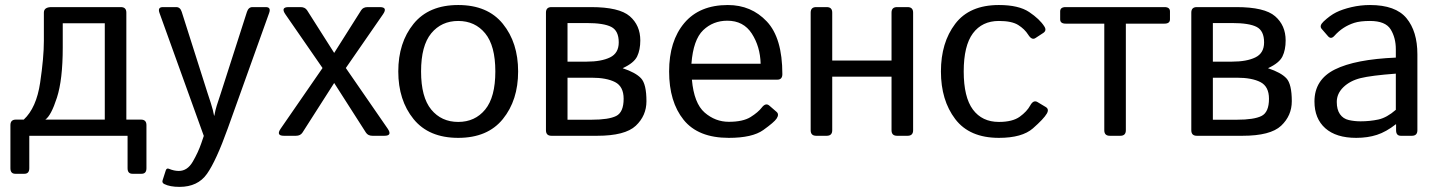

<svg xmlns="http://www.w3.org/2000/svg" viewBox="-20 -541 5737 765"><path d="M41 151.4Q21.5 151.4 21.5 129.4V-42.5Q21.5 -64.5 43.5 -64.5H74.7Q125 -111.3 139.9 -211.4Q154.8 -311.5 154.8 -378.4V-490.7Q154.8 -512.7 185.5 -512.7H461.4Q483.4 -512.7 483.4 -490.7V-64.5H541.5Q563.5 -64.5 563.5 -42.5V129.4Q563.5 151.4 543.9 151.4H507.8Q488.3 151.4 488.3 129.4V0H96.7V129.4Q96.7 151.4 77.1 151.4ZM160.6 -64.5H397.5V-448.2H230V-351.6Q230 -223.6 206.8 -151.9Q183.6 -80.1 160.6 -64.5Z M615.7 -488.8Q606.9 -512.7 628.9 -512.7H682.1Q698.2 -512.7 704.1 -493.7L806.6 -171.4Q811 -158.2 820.1 -130.1Q829.1 -102.1 833 -80.1H834Q837.9 -102.1 843.5 -119.9Q849.1 -137.7 860.4 -171.4L963.9 -493.7Q970.2 -512.7 985.8 -512.7H1039.1Q1061 -512.7 1052.2 -488.8L887.7 -29.8Q841.3 99.6 804.7 151.6Q768.1 203.6 695.3 203.6Q657.2 203.6 634.8 192.4Q624.5 187.5 627.9 177.2L640.6 137.7Q644 127.4 653.8 131.8Q673.8 140.1 692.4 140.1Q726.6 140.1 748 103.3Q769.5 66.4 782.2 29.3L792 0.5Z M1111.3 0Q1078.6 0 1098.6 -28.8L1265.1 -270L1117.2 -483.9Q1097.2 -512.7 1129.9 -512.7H1177.7Q1195.3 -512.7 1203.6 -500L1311.5 -330.1L1418.9 -500Q1426.8 -512.7 1444.8 -512.7H1493.2Q1525.9 -512.7 1505.9 -483.9L1357.9 -270L1524.4 -28.8Q1544.4 0 1511.7 0H1463.9Q1446.3 0 1438 -12.7L1311.5 -210.4L1185.1 -12.7Q1176.8 0 1159.2 0Z M1566.9 -256.3Q1566.9 -371.1 1627.7 -446Q1688.5 -521 1805.7 -521Q1922.9 -521 1983.6 -446Q2044.4 -371.1 2044.4 -256.3Q2044.4 -141.6 1983.6 -66.7Q1922.9 8.3 1805.7 8.3Q1688.5 8.3 1627.7 -66.7Q1566.9 -141.6 1566.9 -256.3ZM1657.7 -256.3Q1657.7 -153.8 1698.2 -104.5Q1738.8 -55.2 1805.7 -55.2Q1872.6 -55.2 1913.1 -104.5Q1953.6 -153.8 1953.6 -256.3Q1953.6 -358.9 1913.1 -408.2Q1872.6 -457.5 1805.7 -457.5Q1738.8 -457.5 1698.2 -408.2Q1657.7 -358.9 1657.7 -256.3Z M2177.2 0Q2155.3 0 2155.3 -22V-490.7Q2155.3 -512.7 2177.2 -512.7H2335Q2447.3 -512.7 2489.3 -476.3Q2531.2 -439.9 2531.2 -379.9Q2531.2 -342.3 2518.6 -316.2Q2505.9 -290 2461.4 -269.5V-269Q2512.7 -252 2534.2 -229Q2555.7 -206.1 2555.7 -137.7Q2555.7 -80.1 2513.2 -40Q2470.7 0 2359.4 0ZM2241.2 -64H2336.9Q2405.3 -64 2435.1 -78.9Q2464.8 -93.8 2464.8 -147.5Q2464.8 -196.3 2430.7 -213.9Q2396.5 -231.4 2336.9 -231.4H2241.2ZM2241.2 -295.4H2317.4Q2376 -295.4 2410.6 -312.3Q2445.3 -329.1 2445.3 -372.1Q2445.3 -418.5 2415.5 -433.8Q2385.7 -449.2 2317.4 -449.2H2241.2Z M2646 -256.3Q2646 -377.4 2706.5 -449.2Q2767.1 -521 2879.9 -521Q2973.6 -521 3035.4 -455.3Q3097.2 -389.6 3097.2 -245.6Q3097.2 -223.6 3077.1 -223.6H2736.8Q2745.1 -129.4 2787.6 -92.5Q2830.1 -55.7 2883.8 -55.7Q2940.4 -55.7 2970.7 -74.7Q3001 -93.8 3015.1 -112.3Q3030.8 -132.8 3045.4 -120.1L3074.2 -95.2Q3085.4 -85.4 3074.2 -68.4Q3064.9 -54.2 3021.2 -22.9Q2977.5 8.3 2883.8 8.3Q2761.7 8.3 2703.9 -63.5Q2646 -135.3 2646 -256.3ZM2734.9 -287.1H3010.7Q3008.8 -355.5 2975.6 -407Q2942.4 -458.5 2877.9 -458.5Q2821.3 -458.5 2781.7 -420.7Q2742.2 -382.8 2734.9 -287.1Z M3231.9 0Q3210 0 3210 -22V-490.7Q3210 -512.7 3231.9 -512.7H3273.9Q3295.9 -512.7 3295.9 -490.7V-299.8H3532.2V-490.7Q3532.2 -512.7 3554.2 -512.7H3596.2Q3618.2 -512.7 3618.2 -490.7V-22Q3618.2 0 3596.2 0H3554.2Q3532.2 0 3532.2 -22V-235.4H3295.9V-22Q3295.9 0 3273.9 0Z M3729 -256.3Q3729 -371.1 3785.9 -446Q3842.8 -521 3960 -521Q4039.1 -521 4080.8 -492.9Q4122.6 -464.8 4141.1 -435.5Q4151.4 -419.4 4136.7 -409.7L4106 -389.6Q4091.3 -379.4 4076.7 -402.8Q4062.5 -425.3 4036.9 -441.4Q4011.2 -457.5 3960 -457.5Q3893.1 -457.5 3856.4 -408.2Q3819.8 -358.9 3819.8 -256.3Q3819.8 -153.8 3856.4 -104.5Q3893.1 -55.2 3960 -55.2Q4014.2 -55.2 4043 -75.9Q4071.8 -96.7 4085 -121.1Q4097.7 -144 4113.8 -134.3L4146.5 -114.7Q4161.1 -106 4150.9 -88.4Q4138.7 -67.4 4095.5 -29.5Q4052.2 8.3 3960 8.3Q3842.8 8.3 3785.9 -66.7Q3729 -141.6 3729 -256.3Z M4226.1 -446.8Q4204.1 -446.8 4204.1 -463.9V-495.6Q4204.1 -512.7 4226.1 -512.7H4619.6Q4641.6 -512.7 4641.6 -495.6V-463.9Q4641.6 -446.8 4619.6 -446.8H4465.8V-22Q4465.8 0 4443.8 0H4401.9Q4379.9 0 4379.9 -22V-446.8Z M4748.5 0Q4726.6 0 4726.6 -22V-490.7Q4726.6 -512.7 4748.5 -512.7H4906.2Q5018.6 -512.7 5060.5 -476.3Q5102.5 -439.9 5102.5 -379.9Q5102.5 -342.3 5089.8 -316.2Q5077.1 -290 5032.7 -269.5V-269Q5084 -252 5105.5 -229Q5127 -206.1 5127 -137.7Q5127 -80.1 5084.5 -40Q5042 0 4930.7 0ZM4812.5 -64H4908.2Q4976.6 -64 5006.3 -78.9Q5036.1 -93.8 5036.1 -147.5Q5036.1 -196.3 5002 -213.9Q4967.8 -231.4 4908.2 -231.4H4812.5ZM4812.5 -295.4H4888.7Q4947.3 -295.4 4981.9 -312.3Q5016.6 -329.1 5016.6 -372.1Q5016.6 -418.5 4986.8 -433.8Q4957 -449.2 4888.7 -449.2H4812.5Z M5217.3 -136.7Q5217.3 -223.6 5298.6 -264.2Q5379.9 -304.7 5541.5 -311.5V-344.7Q5541.5 -390.6 5520.8 -424.1Q5500 -457.5 5438.5 -457.5Q5399.4 -457.5 5376 -450Q5352.5 -442.4 5333.3 -429.9Q5314 -417.5 5296.4 -397.9Q5283.2 -383.3 5271.5 -396.5L5246.1 -425.8Q5235.4 -438 5253.4 -455.1Q5279.3 -479.5 5303.7 -491.7Q5328.1 -503.9 5364.5 -512.5Q5400.9 -521 5438.5 -521Q5540.5 -521 5584 -468.5Q5627.4 -416 5627.4 -324.7V-22Q5627.4 0 5605.5 0H5561.5Q5542.5 0 5542.5 -22V-45.9H5541.5Q5502.9 -15.6 5466.1 -3.7Q5429.2 8.3 5383.8 8.3Q5303.7 8.3 5260.5 -30Q5217.3 -68.4 5217.3 -136.7ZM5306.2 -134.8Q5306.2 -104.5 5318.8 -86.2Q5331.5 -67.9 5354 -62.7Q5376.5 -57.6 5400.9 -57.6Q5438.5 -57.6 5472.2 -64.9Q5505.9 -72.3 5541.5 -103.5V-247.6Q5442.9 -240.2 5400.9 -229.7Q5358.9 -219.2 5332.5 -193.6Q5306.2 -168 5306.2 -134.8Z"/></svg>

Font: Istok
Style: Regular
Weight: 500
Designer: Andrey V. Panov
Foundry: Andrey V. Panov
Version: Version 1.0.3